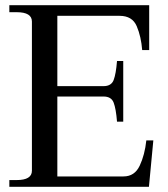

<svg xmlns="http://www.w3.org/2000/svg" viewBox="-20 -720 647 740"><path d="M571 -179 554 0H16V-26H44Q103 -26 103 -62V-637Q103 -673 44 -673H16V-700H555V-527H528Q524 -579 507 -619Q490 -659 441 -659H201V-388H379Q409 -388 418 -411.5Q427 -435 431 -485H455V-251H431Q427 -301 418 -324.5Q409 -348 379 -348H201V-40H456Q499 -40 518.5 -81.5Q538 -123 544 -179Z"/></svg>

Font: TavirajRegular
Style: Regular
Weight: 400
Designer: Katatrad Team
Foundry: CadsonDemak
Version: Version 1.001